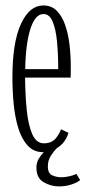

<svg xmlns="http://www.w3.org/2000/svg" viewBox="-20 -547 314 704"><path d="M138.5 11Q104 11 81.8 -13Q59.5 -37 47.2 -76.8Q35 -116.5 30.2 -165Q25.5 -213.5 25.5 -262.5Q25.5 -391.5 56.8 -459.2Q88 -527 139 -527Q169 -527 188.5 -507.2Q208 -487.5 219.2 -454.5Q230.5 -421.5 235 -382.2Q239.5 -343 239.5 -304Q239.5 -293.5 239.5 -283Q239.5 -272.5 239 -262.5H72Q72.5 -199 78 -144Q83.5 -89 98.2 -55.2Q113 -21.5 141 -21.5Q169 -21.5 183.8 -39Q198.5 -56.5 203.5 -73L231 -60Q221 -24 187.5 -3Q177.5 7 166.5 24Q155.5 41 155.5 63Q155.5 89 171.8 96Q188 103 204.5 103Q216 103 232.5 99.8Q249 96.5 260 90.5L274 113.5Q262.5 122.5 241.8 129.5Q221 136.5 195.5 136.5Q167 136.5 140.2 121.2Q113.5 106 113.5 67Q113.5 50 121.5 36Q129.5 22 140.5 11ZM139 -495.5Q109 -495.5 91.5 -441Q74 -386.5 72.5 -293.5H193.5Q193.5 -349 189 -395Q184.5 -441 172.8 -468.5Q161 -496 139 -495.5Z"/></svg>

Font: Imbue 10pt ExtraLight
Style: Regular
Weight: 200
Designer: Tyler Finck
Foundry: Etcetera Type Company
Version: Version 1.102; ttfautohint (v1.8.3)